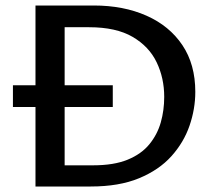

<svg xmlns="http://www.w3.org/2000/svg" viewBox="-20 -678 783 698"><path d="M109 0V-658H321Q429 -658 512.5 -621Q596 -584 643 -514Q690 -444 690 -344Q690 -282 669 -221Q648 -160 603 -110Q558 -60 485.5 -30Q413 0 310 0ZM27 -289V-368H390V-289ZM215 -77H319Q394 -77 444 -97.5Q494 -118 523 -153.5Q552 -189 564.5 -233Q577 -277 577 -326Q577 -394 549.5 -451.5Q522 -509 462 -544Q402 -579 304 -579H215Z"/></svg>

Font: Ysabeau Office SemiBold
Style: Regular
Weight: 600
Designer: Christian Thalmann (Catharsis Fonts)
Version: Version 2.001;gftools[0.9.30]; featfreeze: tnum,lnum,ss02